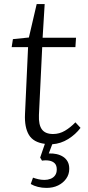

<svg xmlns="http://www.w3.org/2000/svg" viewBox="-20 -690 428 937"><path d="M207 227Q185 227 165 222Q145 217 130 208L141 177Q152 181 166.5 184.5Q181 188 197 188Q213 188 227 182.5Q241 177 249 165.5Q257 154 257 137Q257 117 247 107Q237 97 220.5 94Q204 91 185 94L176 79L199 12Q143 5 121 -32Q99 -69 102 -133L117 -460H37L43 -499L121 -507L159 -670H198L188 -506H351L348 -460H186L170 -129Q168 -81 184.5 -58.5Q201 -36 239 -36Q270 -36 297 -52Q324 -68 348 -93L373 -66Q349 -34 313 -11.5Q277 11 235 14L218 59Q238 58 256 62Q274 66 288 75Q302 84 310 98.5Q318 113 318 134Q318 161 303 182Q288 203 263.5 215Q239 227 207 227Z"/></svg>

Font: Literata 24pt Light
Style: Italic
Weight: 300
Italic angle: -2°
Designer: Latin by Veronika Burian and Jose Scaglione. Greek by Irene Vlachou. Cyrillic by Vera Evstafieva
Foundry: TypeTogether
Version: Version 3.103;gftools[0.9.29]